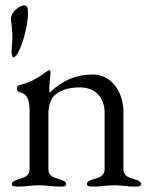

<svg xmlns="http://www.w3.org/2000/svg" viewBox="-20 -691 568 714"><path d="M21 -623C21 -607 26 -587 26 -550C26 -535 23 -506 23 -501C23 -488 26 -478 30 -478C36 -478 43 -486 51 -503C69 -540 84 -604 84 -641C84 -657 83 -671 71 -671C50 -671 21 -644 21 -623ZM279 -366C333 -365 369 -330 369 -272V-62C369 -35 346 -30 326 -24C315 -20 303 -16 303 -6C303 2 316 3 323 3C363 3 370 -2 405 -2C440 -2 445 3 485 3C493 3 505 2 505 -6C505 -16 493 -20 482 -24C462 -30 439 -35 439 -62V-275C439 -353 391 -414 326 -414C263 -414 211.5 -391.5 165 -347C163.6 -348.4 163 -353 163 -359C163 -378 168 -414 168 -423C168 -427 164 -430 161 -430C127 -407 102 -386 50 -374C46 -373 43 -368 43 -362C43 -356 46 -350 51 -349C85 -342 90.2 -313 90 -277V-62C90 -35 67 -30 47 -24C36 -20 24 -16 24 -6C24 2 36 3 44 3C84 3 90 -2 125 -2C160 -2 166 3 206 3C214 3 226 2 226 -6C226 -16 214 -20 203 -24C183 -30 160 -35 160 -62V-268C160 -309 175 -331 187 -340C212 -360 245 -366 279 -366Z"/></svg>

Font: EB Garamond 12
Style: Regular
Weight: 400
Version: Version 0.016+